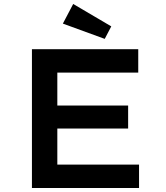

<svg xmlns="http://www.w3.org/2000/svg" viewBox="-20 -948 838 968"><path d="M141 0V-700H677V-582H269V-118H681V0ZM207 -300V-416H626V-300ZM508 -752 297 -829 349 -928 541 -815Z"/></svg>

Font: Lexend Giga Medium
Style: Regular
Weight: 500
Designer: Bonnie Shaver-Troup, Thomas Jockin
Foundry: Lexend
Version: Version 1.007